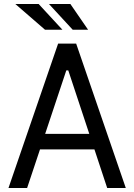

<svg xmlns="http://www.w3.org/2000/svg" viewBox="-20 -947 676 967"><path d="M116.5 0H22.7L272.7 -727.3H363.6L613.6 0H519.9L455.6 -194.6H181.5ZM313.9 -592.3 207.4 -272.7H429.7L323.9 -592.3ZM294.4 -797.2H206.7L57.2 -926.8H174.7ZM423.7 -797.2H346.2L226.6 -926.8H334.5Z"/></svg>

Font: Interface
Style: Regular
Weight: 400
Designer: Rasmus Andersson
Foundry: rsms
Version: Version 1.8